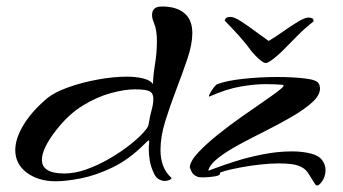

<svg xmlns="http://www.w3.org/2000/svg" viewBox="-20 -542 1056 591"><path d="M689 -490Q701 -490 722.5 -476Q744 -462 767.5 -444.5Q791 -427 807 -416Q826 -427 850 -444Q874 -461 896 -474.5Q918 -488 930 -488Q936 -488 941 -485.5Q946 -483 945 -476Q917 -454 894.5 -431Q872 -408 846 -382Q833 -370 823 -362Q813 -354 805 -350Q803 -349 801 -348.5Q799 -348 797 -348Q795 -348 791 -350Q777 -358 756 -382Q737 -408 715.5 -432Q694 -456 672 -478Q673 -490 689 -490ZM152 16Q98 16 62.5 -10.5Q27 -37 27 -80Q27 -116 53 -158.5Q79 -201 127 -241Q148 -258 189.5 -273Q231 -288 280 -297Q329 -306 370 -306Q399 -306 421 -300.5Q443 -295 451 -283Q451 -307 457 -343.5Q463 -380 463 -415Q463 -431 461 -445Q459 -459 454 -471Q452 -476 450 -482.5Q448 -489 448 -496Q448 -508 455 -515Q462 -522 479 -522Q523 -522 547.5 -501.5Q572 -481 572 -440Q572 -406 557 -361.5Q542 -317 523 -267.5Q504 -218 489 -170Q474 -122 474 -80Q474 -55 481.5 -33.5Q489 -12 507 5Q508 5 508 5.5Q508 6 508 6Q508 9 501.5 12Q495 15 487 15Q479 15 469.5 10Q460 5 454 -8Q444 -29 441 -48Q438 -67 438 -81Q438 -94 439 -101.5Q440 -109 438 -110Q437 -111 423 -97Q377 -51 326 -26.5Q275 -2 229 7Q183 16 152 16ZM178 -8Q211 -8 247 -21Q283 -34 316.5 -53.5Q350 -73 377 -94Q404 -115 420 -132.5Q436 -150 437 -157Q442 -187 447 -204.5Q452 -222 452 -238Q452 -255 440.5 -261Q429 -267 395 -267Q364 -267 321.5 -255.5Q279 -244 235.5 -217.5Q192 -191 155 -144Q109 -86 109 -50Q109 -8 178 -8ZM950 25Q937 4 928 -10Q919 -24 900 -31.5Q881 -39 838 -39Q813 -39 781 -35.5Q749 -32 720 -26.5Q691 -21 673 -16Q655 -11 657 -9Q659 -2 640.5 1Q622 4 605 4Q592 4 588 2Q574 -3 569 -15Q564 -27 564 -27Q566 -47 590.5 -73Q615 -99 650.5 -127.5Q686 -156 724.5 -183Q763 -210 795 -232Q827 -254 843 -267Q859 -280 849 -281Q838 -282 825 -282.5Q812 -283 798 -283Q763 -283 720 -275.5Q677 -268 625 -245Q621 -244 625.5 -253Q630 -262 637.5 -272Q645 -282 649 -283Q678 -294 730 -299.5Q782 -305 833 -305Q882 -305 919 -300.5Q956 -296 961 -285Q965 -278 965 -270Q965 -249 941.5 -227.5Q918 -206 880.5 -184Q843 -162 800 -140.5Q757 -119 718 -98Q679 -77 652.5 -56.5Q626 -36 621 -17Q621 -16 644.5 -25Q668 -34 706 -46Q744 -58 789.5 -67Q835 -76 879 -76Q891 -76 902.5 -75Q914 -74 925 -72Q958 -66 970 -51Q982 -36 982 -19Q982 3 969.5 19Q957 35 950 25Z"/></svg>

Font: Grechen Fuemen
Style: Regular
Weight: 400
Designer: Robert E. Leuschke
Foundry: Robert E. Leuschke
Version: Version 1.010; ttfautohint (v1.8.3)